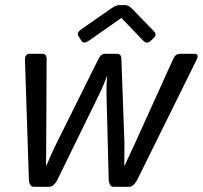

<svg xmlns="http://www.w3.org/2000/svg" viewBox="-20 -720 782 740"><path d="M282.2 -581.1Q273.9 -593.8 294.4 -607.9L408.7 -687.5Q426.8 -700.2 439 -700.2H463.4Q475.6 -700.2 487.8 -687.5L572.8 -600.1Q586.4 -585.9 572.3 -573.2L560.1 -562Q545.9 -548.8 532.2 -563L448.2 -650.4H447.3L322.3 -563Q302.7 -549.3 294.4 -562ZM76.2 -488.8Q75.2 -512.7 94.7 -512.7H142.1Q159.7 -512.7 159.7 -493.7L158.2 -171.4Q158.2 -149.4 157.7 -123.5Q157.2 -97.7 157.2 -82.5H159.2Q164.6 -96.2 177.7 -125.2Q190.9 -154.3 199.7 -171.4L359.9 -493.7Q369.1 -512.7 386.2 -512.7H430.2Q447.3 -512.7 447.8 -493.7L459.5 -171.4Q460 -153.8 459.5 -130.1Q459 -106.4 459 -82.5H460.9Q467.3 -96.7 481.2 -127Q495.1 -157.2 502 -171.4L647.9 -493.7Q656.7 -512.7 674.3 -512.7H729.5Q749 -512.7 737.3 -488.8L510.3 -29.8Q495.6 0 477.1 0H418.5Q399.9 0 398.9 -29.8L390.6 -352.5Q390.1 -380.9 390.9 -397.5Q391.6 -414.1 393.1 -426.3H392.1Q387.7 -414.1 379.4 -394Q371.1 -374 360.4 -352.5L202.6 -29.8Q188 0 169.4 0H110.8Q92.3 0 91.3 -29.8Z"/></svg>

Font: Istok Web
Style: Italic
Weight: 400
Italic angle: -13°
Designer: Andrey V. Panov
Foundry: Andrey V. Panov
Version: Version 1.0.2g